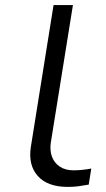

<svg xmlns="http://www.w3.org/2000/svg" viewBox="-20 -725 417 753"><path d="M246 8Q166 8 128 -35Q90 -78 101 -149L190 -705H266L179 -164Q175 -134 184 -110Q193 -86 214.5 -71.5Q236 -57 269 -57Q285 -57 304 -59Q323 -61 338 -64L328 -1Q306 3 287.5 5.5Q269 8 246 8Z"/></svg>

Font: Nunito Sans 7pt Expanded Light
Style: Italic
Weight: 300
Width: 7
Italic angle: -9°
Designer: Vernon Adams
Foundry: Vernon Adams
Version: Version 3.101;gftools[0.9.27]